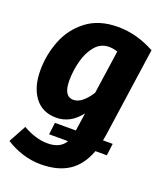

<svg xmlns="http://www.w3.org/2000/svg" viewBox="-142 -638 796 950"><g transform="rotate(20 256.0 -163.0)"><path d="M436 5H487L479 68H419Q390 147 332.5 184.5Q275 222 186 222Q137 222 89.5 207Q42 192 2 166L52 74Q120 113 182 113Q249 113 275 68H175L183 5H293L307 -90Q254 -21 179 -21Q106 -21 66 -74Q26 -127 26 -215Q26 -296 55.5 -372Q85 -448 150 -498Q215 -548 315 -548Q414 -548 509 -496L442 -29ZM319 -203 352 -432Q328 -440 307 -440Q263 -440 234 -405.5Q205 -371 191.5 -319.5Q178 -268 178 -216Q178 -133 229 -133Q274 -133 319 -203Z"/></g></svg>

Font: Fira Sans Condensed
Style: Bold Italic
Weight: 700
Width: 3
Italic angle: -8°
Designer: Carrois Corporate & Edenspiekermann AG
Foundry: Carrois Corporate GbR & Edenspiekermann AG
Version: Version 4.203